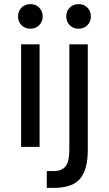

<svg xmlns="http://www.w3.org/2000/svg" viewBox="-20 -716 532 936"><path d="M83 -500H173V0H83ZM128 -576Q102 -576 85 -593Q68 -610 68 -636Q68 -662 85 -679Q102 -696 128 -696Q154 -696 171 -679Q188 -662 188 -636Q188 -610 171 -593Q154 -576 128 -576ZM208 118H241Q281 118 299.5 95Q318 72 318 15V-500H408V15Q408 65 398 100.5Q388 136 368 158Q348 180 316 190Q284 200 241 200H208ZM363 -576Q337 -576 320 -593Q303 -610 303 -636Q303 -662 320 -679Q337 -696 363 -696Q389 -696 406 -679Q423 -662 423 -636Q423 -610 406 -593Q389 -576 363 -576Z"/></svg>

Font: PT Root UI Web Medium
Style: Regular
Weight: 500
Designer: Vitaly Kuzmin
Foundry: ParaType Ltd.
Version: Version 1.001W